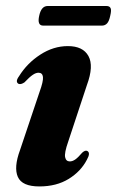

<svg xmlns="http://www.w3.org/2000/svg" viewBox="-20 -626 399 656"><path d="M218.5 -74.5Q227.5 -74.5 237 -81Q246.5 -87.5 261 -104.5Q271.5 -114 278.5 -110Q290 -103.5 277 -80.5Q256.5 -40.5 214.8 -14.8Q173 11 114.5 11Q55.5 11 41 -21.5Q26.5 -54 48.5 -113.5L115 -311.5Q128.5 -348.5 126.8 -363Q125 -377.5 111.5 -377.5Q102.5 -377.5 91.8 -370.2Q81 -363 63.5 -344.5Q51.5 -336.5 43.5 -339.5Q31 -346.5 45 -365.5Q72.5 -410 117.5 -439.2Q162.5 -468.5 212 -468.5Q263.5 -468.5 282.2 -434.5Q301 -400.5 277 -335.5L213 -142Q199.5 -103.5 202.5 -89Q205.5 -74.5 218.5 -74.5ZM113.9 -572Q120.9 -605.5 142.8 -605.5H343.5Q354.2 -605.5 357.7 -598.5Q361.3 -591.5 356.7 -572.5Q353 -554 346 -546.2Q338.9 -538.5 328.2 -538.5H127.5Q106.4 -538.5 113.9 -572Z"/></svg>

Font: Fraunces 72pt
Style: Bold Italic
Weight: 700
Italic angle: -16°
Version: Version 1.000;[b76b70a41]